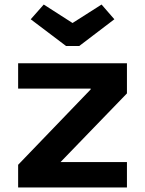

<svg xmlns="http://www.w3.org/2000/svg" viewBox="-20 -827 640 847"><path d="M60 -548V-436H380V-432.5L60 -100V0H540V-112H247L540 -415V-548ZM329.5 -624H271.5L115.5 -742L173 -807L300 -725.5L428 -807L484.5 -742Z"/></svg>

Font: Kode
Style: Regular
Weight: 400
Monospace: yes
Designer: Isa Ozler
Foundry: Kadena LLC
Version: Version 1.000;gftools[0.9.28]